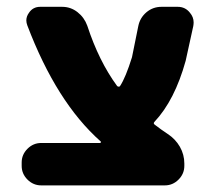

<svg xmlns="http://www.w3.org/2000/svg" viewBox="-20 -567 630 566"><path d="M275.4 -145.5Q276.4 -145.5 277.3 -147.5Q278.3 -149.4 276.4 -150.4Q146.5 -265.6 60.5 -492.2Q57.6 -500 57.6 -506.8Q57.6 -518.6 65.4 -529.3Q77.1 -546.9 98.6 -546.9H163.1Q188.5 -546.9 208.5 -531.2Q228.5 -515.6 237.3 -491.2Q271.5 -386.7 325.2 -313.5Q327.1 -311.5 330.1 -311.5Q333 -311.5 334 -313.5Q350.6 -338.9 369.1 -398.4L387.7 -490.2Q392.6 -514.6 411.6 -530.8Q430.7 -546.9 456.1 -546.9H503.9Q526.4 -546.9 540 -529.3Q550.8 -516.6 550.8 -501Q550.8 -496.1 549.8 -490.2L527.3 -387.7Q495.1 -271.5 435.5 -208Q430.7 -203.1 436.5 -199.2Q454.1 -185.5 474.6 -171.9Q497.1 -157.2 510.3 -134.3Q523.4 -111.3 523.4 -85V-78.1Q523.4 -54.7 506.3 -37.6Q489.3 -20.5 465.8 -20.5H101.6Q78.1 -20.5 61 -37.6Q43.9 -54.7 43.9 -78.1V-87.9Q43.9 -111.3 61 -128.4Q78.1 -145.5 101.6 -145.5Z"/></svg>

Font: Gen Jyuu Gothic Heavy
Style: Bold
Weight: 900
Designer: [Source Han Sans]
Ryoko NISHIZUKA  (kana & ideographs); Paul D. Hunt (Latin, Greek & Cyrillic); Wenlong ZHANG  (bopomofo
Version: Version 1.002.20150607